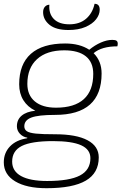

<svg xmlns="http://www.w3.org/2000/svg" viewBox="-37 -789 642 1011"><path d="M581 -545Q498 -545 456 -509Q498 -467 498 -402Q498 -184 253 -184Q165 -184 128 -170Q91 -156 91 -124Q91 -107 104.5 -98Q118 -89 152 -85.5Q186 -82 253 -82Q365 -82 424 -50.5Q483 -19 483 40Q483 122 415 162Q347 202 208 202Q103 202 43 166Q-17 130 -17 66Q-17 16 15.5 -18Q48 -52 106 -61L107 -64Q83 -68 67.5 -85Q52 -102 52 -124Q52 -159 77 -180Q102 -201 149 -206Q108 -226 86 -261.5Q64 -297 64 -345Q64 -451 125.5 -505.5Q187 -560 306 -560Q383 -560 433 -527Q462 -551 494 -565Q526 -579 554 -579Q570 -579 576.5 -574.5Q583 -570 583 -559Q583 -553 581 -545ZM454 -400Q454 -461 415 -492.5Q376 -524 301 -524Q209 -524 158 -477.5Q107 -431 107 -347Q107 -288 146.5 -255Q186 -222 258 -222Q355 -222 404.5 -267Q454 -312 454 -400ZM242 -46Q129 -46 78 -20.5Q27 5 27 62Q27 112 74 138Q121 164 211 164Q329 164 384 135Q439 106 439 44Q439 -2 390.5 -24Q342 -46 242 -46ZM190 -725Q190 -743 199.5 -753.5Q209 -764 223 -764Q219 -717 246.5 -689Q274 -661 328 -661Q382 -661 416 -690Q450 -719 461 -769Q488 -769 488 -738Q488 -712 469 -687.5Q450 -663 413 -647Q376 -631 324 -631Q257 -631 223.5 -658.5Q190 -686 190 -725Z"/></svg>

Font: Krub ExtraLight
Style: Italic
Weight: 275
Italic angle: -8°
Designer: Ekaluck Peanpanawate
Foundry: Cadson Demak Co.,Ltd.
Version: Version 1.000; ttfautohint (v1.6)